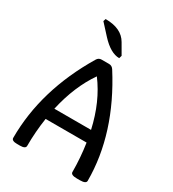

<svg xmlns="http://www.w3.org/2000/svg" viewBox="-207 -982 991 1100"><g transform="rotate(30 288.5 -432.0)"><path d="M408.2 -276.9Q371.1 -442.9 283.7 -559.1Q202.6 -442.9 165.5 -276.9ZM497.1 4.9H477.1Q436.5 4.9 436.5 -14.6Q436.5 -107.4 422.4 -201.2H151.4Q137.2 -107.4 137.2 -14.6Q137.2 4.9 100.1 4.9H82Q44.9 4.9 44.9 -14.6Q44.9 -330.1 229.5 -638.2Q239.7 -655.8 259.3 -655.8H308.6Q328.1 -655.8 339.4 -638.2Q537.6 -326.2 537.6 -14.6Q537.6 4.9 497.1 4.9ZM342.3 -713.4Q285.2 -713.4 221.2 -782.7L157.7 -852.1L163.1 -868.7Q269 -868.7 308.1 -800.3L347.7 -731.9Z"/></g></svg>

Font: Bainsley
Style: Regular
Weight: 400
Designer: Paul James MIller
Foundry: High-Logic / Made with FontCreator
Version: Version 1.411;March 28, 2021;FontCreator 13.0.0.2683 64-bit